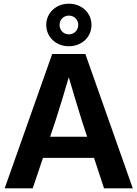

<svg xmlns="http://www.w3.org/2000/svg" viewBox="-20 -1020 744 1040"><path d="M5.4 0H157.2L212.9 -165H489.3L543.5 0H699.2L442.4 -727.5H262.7ZM353 -769.5C422.9 -769.5 475.6 -819.3 475.6 -884.8C475.6 -950.2 422.9 -1000 353 -1000C283.7 -1000 230.5 -950.2 230.5 -884.8C230.5 -819.3 283.7 -769.5 353 -769.5ZM353 -834C324.2 -834 302.7 -856 302.7 -884.8C302.7 -913.6 324.2 -935.5 353 -935.5C381.8 -935.5 403.8 -913.6 403.8 -884.8C403.8 -856 381.8 -834 353 -834ZM251.5 -279.3 280.8 -366.7C303.7 -438 326.2 -510.3 352.5 -601.6C378.9 -510.3 401.4 -438 423.3 -366.7L452.1 -279.3Z"/></svg>

Font: Raveo Display Display SemiBold
Style: Regular
Weight: 600
Designer: Jakub Foglar, Rasmus Andersson (Inter)
Foundry: Jakubfoglar.com
Version: Version 1.100;Glyphs 3.2.3 (3260)